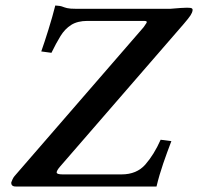

<svg xmlns="http://www.w3.org/2000/svg" viewBox="-20 -678 720 698"><path d="M549 0H37Q20 0 21 -15Q23 -20 25.5 -26Q28 -32 33 -38L502 -579Q508 -587 512.5 -594.5Q517 -602 504 -602H298Q262 -602 239 -587.5Q216 -573 200 -547Q184 -521 167 -486L130 -491Q141 -522 156 -570Q171 -618 181 -658Q199 -657 206.5 -654Q214 -651 224 -648.5Q234 -646 257 -646H599Q622 -648 636.5 -649Q651 -650 660 -650Q674 -650 677.5 -647.5Q681 -645 680 -640Q679 -632 672.5 -622Q666 -612 648 -591L198 -72Q186 -58 186 -51Q186 -44 208 -44H422Q477 -44 508.5 -80Q540 -116 564 -170L603 -165Q588 -126 573.5 -84Q559 -42 549 0Z"/></svg>

Font: Libertinus Serif Semibold Italic
Style: Regular
Weight: 600
Italic angle: -11.5°
Designer: Philipp H. Poll, Khaled Hosny
Foundry: Caleb Maclennan
Version: Version 7.051;RELEASE